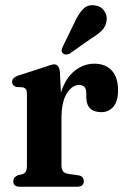

<svg xmlns="http://www.w3.org/2000/svg" viewBox="-20 -711 479 731"><path d="M208 -437 212 -358.5Q229.5 -413.5 263.8 -441Q298 -468.5 338.5 -468.5Q381.5 -468.5 405.5 -442.5Q429.5 -416.5 429.5 -367.5Q429.5 -325.5 411.8 -304.8Q394 -284 366 -284Q309.5 -284 308.5 -340V-357Q308.5 -387.5 280.5 -387.5Q255 -387.5 234.5 -355.5Q214 -323.5 214 -259V-81.5Q214 -53 237.5 -49.5L278 -43.5Q299 -40.5 299 -21Q299 0 273.5 0H55.5Q30.5 0 30.5 -21Q30.5 -35.5 47 -43.5L65.5 -48Q74.5 -51 78.5 -58Q82.5 -65 82.5 -80.5V-352.5Q82.5 -365.5 78.8 -371Q75 -376.5 67 -378.5L41.5 -380Q26 -385.5 26 -399Q26 -414.5 48 -423L146 -454.5Q176.5 -466 186.5 -466Q205 -466 208 -437ZM264.5 -627Q279 -658.5 296.5 -676.5Q314 -694.5 341 -690.5Q364.5 -687.5 376.5 -670.2Q388.5 -653 386 -633.5Q383.5 -612 369.2 -596.5Q355 -581 330 -566.5L245.5 -507Q238.5 -503.5 231 -503.5Q223.5 -503.5 219 -508.5Q213.5 -514 214.8 -520.8Q216 -527.5 219.5 -534.5Z"/></svg>

Font: Fraunces 72pt Soft SemiBold
Style: Regular
Weight: 600
Version: Version 1.000;[b76b70a41]